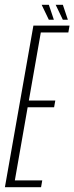

<svg xmlns="http://www.w3.org/2000/svg" viewBox="-48 -782 310 802"><path d="M-27.5 0H123.5L128.5 -28.5H14L67.5 -334H178L183 -362H72.5L122.5 -646.5H237.5L242.5 -675H91.5ZM214.5 -699.5H235.5L214.5 -762H184.5ZM156 -699.5H177L156 -762H126Z"/></svg>

Font: Anybody ExtraCondensed ExtraLight
Style: Italic
Weight: 250
Width: 2
Italic angle: -10°
Version: Version 1.113;gftools[0.9.25]